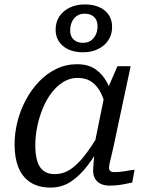

<svg xmlns="http://www.w3.org/2000/svg" viewBox="-20 -838 675 870"><path d="M497 -376 463 -333Q455 -380 438.5 -414Q422 -448 396 -466.5Q370 -485 331 -485Q297 -485 267.5 -467Q238 -449 214.5 -418.5Q191 -388 174.5 -348.5Q158 -309 149 -265.5Q140 -222 140 -180Q140 -138 148.5 -109Q157 -80 176.5 -64.5Q196 -49 228 -49Q266 -49 297.5 -69.5Q329 -90 360.5 -129.5Q392 -169 427 -228L446 -198Q413 -135 377 -88Q341 -41 300.5 -14.5Q260 12 209 12Q154 12 117.5 -12Q81 -36 63.5 -79.5Q46 -123 46 -183Q46 -235 59 -286.5Q72 -338 97 -385Q122 -432 157 -468.5Q192 -505 235.5 -526Q279 -547 330 -547Q380 -547 413 -524Q446 -501 466 -462.5Q486 -424 497 -376ZM572 -538 501 -205Q493 -165 486.5 -139.5Q480 -114 477 -99.5Q474 -85 474 -78Q474 -68 480 -63Q486 -58 498 -58Q523 -58 547.5 -62.5Q572 -67 590 -69L579 -11Q565 -8 548 -4.5Q531 -1 513.5 1Q496 3 476 3Q453 3 436.5 -5Q420 -13 411 -28Q402 -43 402 -65Q402 -77 404 -102Q406 -127 410 -162L402 -154L454 -409L459 -415L512 -538ZM364 -776Q342 -776 327.5 -765.5Q313 -755 305.5 -738Q298 -721 298 -700Q298 -673 314 -658.5Q330 -644 356 -644Q378 -644 392.5 -654.5Q407 -665 414.5 -682Q422 -699 422 -719Q422 -747 406 -761.5Q390 -776 364 -776ZM488 -716Q488 -682 471 -656Q454 -630 424 -615.5Q394 -601 356 -601Q318 -601 290 -614Q262 -627 247 -650Q232 -673 232 -703Q232 -738 249 -763.5Q266 -789 296 -803.5Q326 -818 364 -818Q402 -818 430 -805.5Q458 -793 473 -770Q488 -747 488 -716Z"/></svg>

Font: Roboto Serif
Style: Italic
Weight: 400
Italic angle: -10°
Designer: Greg Gazdowicz
Foundry: Commercial Type
Version: Version 1.008